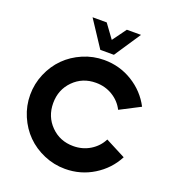

<svg xmlns="http://www.w3.org/2000/svg" viewBox="-174 -1133 1153 1276"><g transform="rotate(20 402.5 -495.0)"><path d="M382.3 -814 259.8 -1000H359.9L431.2 -902.3L502.4 -1000H602.5L478.5 -814ZM431.2 9.8Q353 9.8 281.7 -20.8Q210.4 -51.3 158.9 -102.8Q107.4 -154.3 76.9 -225.6Q46.4 -296.9 46.4 -375Q46.4 -453.1 76.9 -524.4Q107.4 -595.7 158.9 -647.2Q210.4 -698.7 281.7 -729.2Q353 -759.8 431.2 -759.8Q541 -759.8 632.3 -703.6Q723.6 -647.5 772.5 -553.7L629.9 -480Q602.5 -534.2 549.6 -566.4Q496.6 -598.6 431.2 -598.6Q336.4 -598.6 272.7 -534.4Q209 -470.2 209 -375Q209 -279.8 272.7 -215.6Q336.4 -151.4 431.2 -151.4Q496.6 -151.4 549.6 -183.6Q602.5 -215.8 629.9 -270L772.5 -196.3Q723.6 -102.5 632.3 -46.4Q541 9.8 431.2 9.8Z"/></g></svg>

Font: Now
Style: Bold
Weight: 700
Designer: Alfredo Marco Pradil
Foundry: Alfredo Marco Pradil
Version: Version 1.002;PS 001.002;hotconv 1.0.88;makeotf.lib2.5.64775